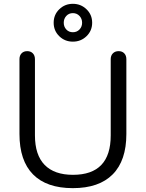

<svg xmlns="http://www.w3.org/2000/svg" viewBox="-20 -978 764 1006"><path d="M362.3 -62Q560.5 -62 560.1 -269V-668Q560.1 -687 571.5 -698.5Q583 -710 601.6 -710Q620.1 -710 631.1 -698.5Q642.1 -687 642.1 -668V-275.9Q642.1 -136.7 570.6 -64.5Q499 7.8 361.6 7.8Q224.1 7.8 153.1 -64.2Q82 -136.2 82 -275.9V-668Q82 -687 93 -698.5Q104 -710 122.6 -710Q141.1 -710 152.1 -698.5Q163.1 -687 163.1 -668V-269Q163.1 -166 213.9 -114Q264.6 -62 362.3 -62ZM396.5 -823.5Q410.2 -837.9 410.2 -858.9Q410.2 -879.9 396.5 -894.5Q382.8 -909.2 361.8 -909.2Q340.8 -909.2 327.4 -894.5Q314 -879.9 314 -858.9Q314 -837.9 327.4 -823.5Q340.8 -809.1 361.8 -809.1Q382.8 -809.1 396.5 -823.5ZM290.5 -788.3Q261.2 -816.9 261.2 -858.9Q261.2 -900.9 290.5 -929.4Q319.8 -958 361.8 -958Q403.8 -958 433.3 -929.4Q462.9 -900.9 462.9 -858.9Q462.9 -816.9 433.3 -788.3Q403.8 -759.8 361.8 -759.8Q319.8 -759.8 290.5 -788.3Z"/></svg>

Font: Nunito-Regular
Style: Regular
Weight: 400
Designer: Vernon Adams
Foundry: newtypography
Version: Version 3.000